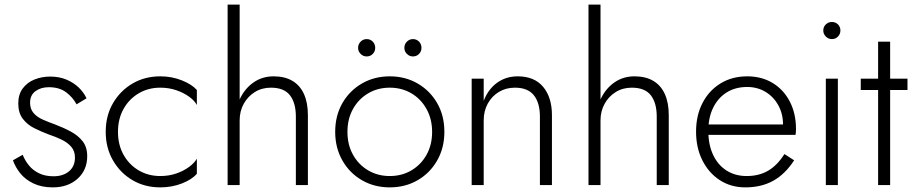

<svg xmlns="http://www.w3.org/2000/svg" viewBox="-20 -800 3952 830"><path d="M78 -131 36 -107Q46 -78 67.5 -51Q89 -24 124.5 -7Q160 10 208 10Q274 10 315.5 -27.5Q357 -65 357 -125Q357 -164 337.5 -189Q318 -214 286.5 -231Q255 -248 218 -262Q190 -272 165 -283Q140 -294 125 -311.5Q110 -329 110 -356Q110 -389 133.5 -406Q157 -423 191 -423Q237 -423 266 -401Q295 -379 311 -349L354 -375Q342 -401 320 -422Q298 -443 267 -456Q236 -469 197 -469Q161 -469 129.5 -456.5Q98 -444 78.5 -418Q59 -392 59 -353Q59 -312 78.5 -286.5Q98 -261 128 -246Q158 -231 190 -219Q220 -209 246 -196.5Q272 -184 288 -165.5Q304 -147 304 -119Q304 -81 278.5 -59.5Q253 -38 211 -38Q175 -38 148.5 -51Q122 -64 105 -85Q88 -106 78 -131Z M490 -230Q490 -286 514 -329Q538 -372 579.5 -396.5Q621 -421 673 -421Q710 -421 742 -410Q774 -399 797.5 -382Q821 -365 831 -346V-411Q810 -435 766.5 -452.5Q723 -470 673 -470Q606 -470 553 -439Q500 -408 468.5 -354Q437 -300 437 -230Q437 -161 468.5 -106.5Q500 -52 553 -21Q606 10 673 10Q723 10 766.5 -7Q810 -24 831 -49V-114Q821 -96 797.5 -78.5Q774 -61 742 -50Q710 -39 673 -39Q621 -39 579.5 -63.5Q538 -88 514 -131Q490 -174 490 -230Z M1016 -780H964V0H1016ZM1259 -296V0H1311V-302Q1311 -356 1294 -393.5Q1277 -431 1244 -450.5Q1211 -470 1163 -470Q1115 -470 1078 -445Q1041 -420 1019.5 -377.5Q998 -335 998 -280H1016Q1016 -319 1033.5 -351Q1051 -383 1081.5 -402Q1112 -421 1151 -421Q1208 -421 1233.5 -388Q1259 -355 1259 -296Z M1429 -230Q1429 -161 1460 -106.5Q1491 -52 1544.5 -21Q1598 10 1665 10Q1732 10 1785.5 -21Q1839 -52 1870 -106.5Q1901 -161 1901 -230Q1901 -300 1870 -354Q1839 -408 1785.5 -439Q1732 -470 1665 -470Q1598 -470 1544.5 -439Q1491 -408 1460 -354Q1429 -300 1429 -230ZM1482 -230Q1482 -286 1506 -329Q1530 -372 1571.5 -396.5Q1613 -421 1665 -421Q1717 -421 1758.5 -396.5Q1800 -372 1824 -328.5Q1848 -285 1848 -230Q1848 -174 1824 -131Q1800 -88 1758.5 -63.5Q1717 -39 1665 -39Q1613 -39 1571.5 -63.5Q1530 -88 1506 -131Q1482 -174 1482 -230ZM1728 -593Q1728 -578 1739 -567Q1750 -556 1765 -556Q1781 -556 1791.5 -567Q1802 -578 1802 -593Q1802 -609 1791.5 -620Q1781 -631 1765 -631Q1750 -631 1739 -620Q1728 -609 1728 -593ZM1528 -593Q1528 -578 1539 -567Q1550 -556 1565 -556Q1581 -556 1591.5 -567Q1602 -578 1602 -593Q1602 -609 1591.5 -620Q1581 -631 1565 -631Q1550 -631 1539 -620Q1528 -609 1528 -593Z M2314 -296V0H2366V-302Q2366 -379 2328 -424.5Q2290 -470 2218 -470Q2167 -470 2128.5 -442Q2090 -414 2071 -364V-460H2019V0H2071V-280Q2071 -320 2088.5 -352Q2106 -384 2136.5 -402.5Q2167 -421 2206 -421Q2262 -421 2288 -388Q2314 -355 2314 -296Z M2576 -780H2524V0H2576ZM2819 -296V0H2871V-302Q2871 -356 2854 -393.5Q2837 -431 2804 -450.5Q2771 -470 2723 -470Q2675 -470 2638 -445Q2601 -420 2579.5 -377.5Q2558 -335 2558 -280H2576Q2576 -319 2593.5 -351Q2611 -383 2641.5 -402Q2672 -421 2711 -421Q2768 -421 2793.5 -388Q2819 -355 2819 -296Z M3202 10Q3271 10 3322.5 -18.5Q3374 -47 3413 -107L3371 -134Q3340 -85 3300.5 -62Q3261 -39 3208 -39Q3158 -39 3120.5 -63Q3083 -87 3062.5 -131Q3042 -175 3042 -234Q3042 -292 3063 -334.5Q3084 -377 3121.5 -400.5Q3159 -424 3210 -424Q3254 -424 3289 -403Q3324 -382 3344.5 -345Q3365 -308 3365 -261Q3365 -253 3362.5 -244.5Q3360 -236 3358 -231L3380 -262H3022V-217H3419Q3420 -222 3420.5 -229Q3421 -236 3421 -242Q3421 -309 3394.5 -360.5Q3368 -412 3320.5 -441Q3273 -470 3210 -470Q3145 -470 3095 -439.5Q3045 -409 3017 -355Q2989 -301 2989 -231Q2989 -161 3016.5 -106.5Q3044 -52 3092 -21Q3140 10 3202 10Z M3539 -668Q3539 -653 3550 -642Q3561 -631 3576 -631Q3592 -631 3602.5 -642Q3613 -653 3613 -668Q3613 -684 3602.5 -694.5Q3592 -705 3576 -705Q3561 -705 3550 -694.5Q3539 -684 3539 -668ZM3550 -460V0H3602V-460Z M3701 -460V-411H3903V-460ZM3776 -620V0H3828V-620Z"/></svg>

Font: Jost Light
Style: Regular
Weight: 300
Version: Version 3.710